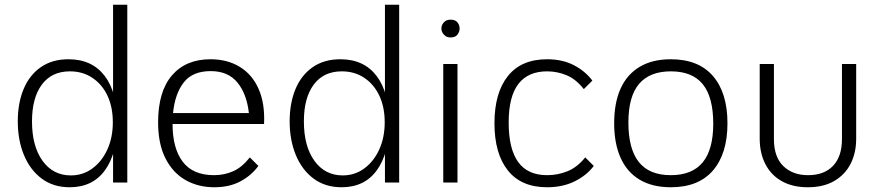

<svg xmlns="http://www.w3.org/2000/svg" viewBox="-20 -770 3719 810"><path d="M274 20Q205 20 156 -16.5Q107 -53 81 -116Q55 -179 55 -258Q55 -335 79.5 -394Q104 -453 152 -486.5Q200 -520 269 -520Q368 -520 421.5 -450Q475 -380 475 -251Q475 -124 423 -52Q371 20 274 20ZM279 -30Q330 -30 370 -59.5Q410 -89 433 -139.5Q456 -190 456 -254Q456 -318 433.5 -366Q411 -414 370 -441.5Q329 -469 275 -469Q198 -469 156.5 -413Q115 -357 115 -258Q115 -153 159.5 -91.5Q204 -30 279 -30ZM457 0V-750H517V0Z M884 20Q816 20 762.5 -10.5Q709 -41 678 -102Q647 -163 647 -254Q647 -384 705.5 -452Q764 -520 868 -520Q939 -520 991.5 -488Q1044 -456 1071 -395Q1098 -334 1094 -247H708Q708 -144 751 -87.5Q794 -31 883 -31Q926 -31 963.5 -47.5Q1001 -64 1034 -106L1070 -70Q1041 -30 994.5 -5Q948 20 884 20ZM710 -293H1030Q1021 -374 981.5 -422Q942 -470 869 -470Q792 -470 755 -422Q718 -374 710 -293Z M1421 20Q1352 20 1303 -16.5Q1254 -53 1228 -116Q1202 -179 1202 -258Q1202 -335 1226.5 -394Q1251 -453 1299 -486.5Q1347 -520 1416 -520Q1515 -520 1568.5 -450Q1622 -380 1622 -251Q1622 -124 1570 -52Q1518 20 1421 20ZM1426 -30Q1477 -30 1517 -59.5Q1557 -89 1580 -139.5Q1603 -190 1603 -254Q1603 -318 1580.5 -366Q1558 -414 1517 -441.5Q1476 -469 1422 -469Q1345 -469 1303.5 -413Q1262 -357 1262 -258Q1262 -153 1306.5 -91.5Q1351 -30 1426 -30ZM1604 0V-750H1664V0Z M1850 -500H1910V0H1850ZM1842 -650Q1842 -659 1846.5 -667.5Q1851 -676 1859.5 -681.5Q1868 -687 1881 -687Q1901 -687 1910 -675.5Q1919 -664 1919 -650Q1919 -636 1910 -624Q1901 -612 1881 -612Q1868 -612 1859.5 -618Q1851 -624 1846.5 -632.5Q1842 -641 1842 -650Z M2485 -70Q2455 -30 2404.5 -5Q2354 20 2288 20Q2179 20 2122.5 -51Q2066 -122 2066 -250Q2066 -378 2122.5 -449Q2179 -520 2288 -520Q2353 -520 2401 -495Q2449 -470 2479 -430L2443 -394Q2410 -436 2370.5 -452.5Q2331 -469 2288 -469Q2208 -469 2167 -416Q2126 -363 2126 -253Q2126 -142 2166 -86.5Q2206 -31 2288 -31Q2333 -31 2374 -47.5Q2415 -64 2449 -106Z M2810 20Q2732 20 2678.5 -12Q2625 -44 2598 -104.5Q2571 -165 2571 -250Q2571 -336 2598 -396Q2625 -456 2678.5 -488Q2732 -520 2810 -520Q2927 -520 2988 -449Q3049 -378 3049 -250Q3049 -122 2988 -51Q2927 20 2810 20ZM2810 -31Q2900 -31 2944.5 -85Q2989 -139 2989 -248Q2989 -360 2945 -414.5Q2901 -469 2810 -469Q2721 -469 2676 -416Q2631 -363 2631 -253Q2631 -142 2675 -86.5Q2719 -31 2810 -31Z M3245 -500V-183Q3245 -108 3284.5 -69.5Q3324 -31 3389 -31Q3457 -31 3494.5 -70.5Q3532 -110 3532 -183V-500H3592V-185Q3592 -125 3568.5 -79Q3545 -33 3499.5 -6.5Q3454 20 3388 20Q3324 20 3278.5 -5.5Q3233 -31 3209 -77.5Q3185 -124 3185 -185V-500Z"/></svg>

Font: Moderustic Light
Style: Regular
Weight: 300
Designer: Tural Alisoy
Foundry: TAFT Foundry
Version: Version 2.120